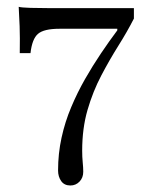

<svg xmlns="http://www.w3.org/2000/svg" viewBox="-20 -439 442 578"><path d="M191.9 119.4Q173.4 119.4 164.1 106Q154.8 92.7 154.8 74.2Q154.8 23.4 165.3 -24.6Q175.8 -72.6 194.4 -116.5Q212.9 -160.5 235.9 -200.8Q258.9 -241.1 283.9 -278.2Q308.9 -315.3 333.1 -347.6V-352.4H158.9Q112.1 -352.4 94.4 -337.1Q76.6 -321.8 71.8 -279H39.5Q40.3 -327.4 39.1 -360.1Q37.9 -392.7 36.3 -418.5Q44.4 -416.1 71.8 -415.3Q99.2 -414.5 129.8 -414.5H383.1V-383.1Q362.9 -343.5 336.3 -301.2Q309.7 -258.9 284.7 -211.3Q259.7 -163.7 243.5 -108.1Q227.4 -52.4 227.4 14.5Q227.4 33.9 229 49.6Q230.6 65.3 230.6 78.2Q230.6 96 219.4 107.7Q208.1 119.4 191.9 119.4Z"/></svg>

Font: Playfair 12pt Light
Style: Regular
Weight: 300
Designer: Claus Eggers Sørensen
Foundry: Claus Eggers Sørensen
Version: Version 2.000;gftools[0.9.28]